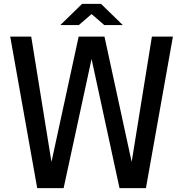

<svg xmlns="http://www.w3.org/2000/svg" viewBox="-20 -970 950 996"><path d="M293 -840 406 -950H504L617 -840H521L455 -897L389 -840ZM455 -664 310 6H173L33 -780H142L247 -130L388 -780H522L663 -130L768 -780H877L737 6H600Z"/></svg>

Font: Coupeur_Texte
Style: Regular
Weight: 400
Designer: Léa Rolland
Version: Version 1.000;PS 001.000;hotconv 1.0.88;makeotf.lib2.5.64775